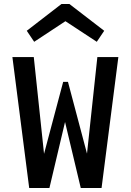

<svg xmlns="http://www.w3.org/2000/svg" viewBox="-20 -940 654 960"><path d="M113.8 -786.1 287.1 -919.9H327.1L501 -786.1L463.9 -731L307.1 -834L150.9 -731ZM487.8 0H383.8L305.2 -330.1L227.1 0H126L42 -654.8H148.9L200.2 -170.9L295.9 -530.8H319.8L415 -171.9L466.8 -654.8H571.8Z"/></svg>

Font: IntelOne Mono Medium
Style: Regular
Weight: 500
Designer: Fred Shallcrass
Foundry: Frere-Jones Type LLC
Version: Version 1.200;hotconv 1.1.0;makeotfexe 2.6.0;FJTRelease1.2